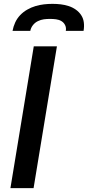

<svg xmlns="http://www.w3.org/2000/svg" viewBox="-20 -975 455 995"><path d="M34 0 155 -735H275L154 0ZM45 -815Q49 -837 58.5 -858Q68 -879 84 -896Q100 -913 121 -925Q142 -937 164 -943.5Q186 -950 208 -952.5Q230 -955 252 -955Q274 -955 295 -952.5Q316 -950 336 -943.5Q356 -937 373 -925Q390 -913 401 -896Q412 -879 414.5 -858Q417 -837 413 -815H321Q324 -831 317.5 -844.5Q311 -858 298.5 -865.5Q286 -873 270.5 -875Q255 -877 239 -877Q223 -877 207.5 -875Q192 -873 176.5 -865.5Q161 -858 150.5 -844.5Q140 -831 137 -815Z"/></svg>

Font: Iosevka Aile
Style: Bold Italic
Weight: 700
Italic angle: -9°
Designer: Belleve Invis
Foundry: Belleve Invis
Version: Version 28.0.1; ttfautohint (v1.8.4)